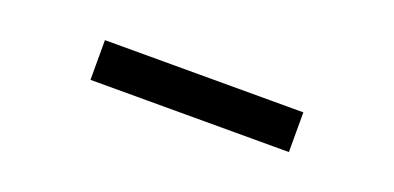

<svg xmlns="http://www.w3.org/2000/svg" viewBox="-16 -857 911 444"><g transform="rotate(20 439.5 -635.0)"><path d="M195.3 -683.6H683.6V-585.9H195.3Z"/></g></svg>

Font: BabelStone Club Penguin
Style: Regular
Weight: 400
Designer: Andrew West
Foundry: BabelStone
Version: Version 1.02 November 6, 2013